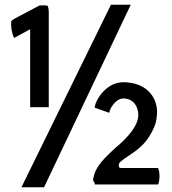

<svg xmlns="http://www.w3.org/2000/svg" viewBox="-20 -759 731 815"><path d="M382 -302 444 -280C444 -295 470 -341 503 -341C551 -341 567 -301 567 -271C567 -228 526 -177 467 -129C426 -90 385 -53 377 -5C374 3 374 7 377 9C378 12 379 15 382 17V24H651C659 8 659 -30 651 -46H492C482 -46 481 -64 492 -73C525 -101 577 -122 613 -179C631 -207 643 -235 645 -261C657 -339 606 -410 503 -410C426 -410 382 -326 382 -302ZM108 -304H187V-710C187 -718 185 -727 183 -734C177 -736 169 -737 161 -736H148L44 -681C38 -678 32 -674 28 -669C25 -645 32 -611 40 -598L108 -635ZM167 36 535 -739H451L71 36Z"/></svg>

Font: Bluebird
Style: Nrw
Weight: 400
Designer: Jasper
Foundry: Cannot Into Space Fonts
Version: Version 0.98